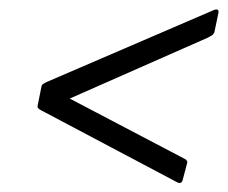

<svg xmlns="http://www.w3.org/2000/svg" viewBox="-20 -513 490 413"><path d="M359 -122 68 -276Q64 -278 62 -280.5Q60 -283 61 -286L69 -326Q70 -331 73 -332.5Q76 -334 79 -336L439 -491Q451 -496 450 -486L441 -443Q439 -439 436 -437Q433 -435 427 -432L130 -301L374 -173Q383 -169 383 -164L373 -126Q372 -122 369 -120Q366 -118 359 -122Z"/></svg>

Font: Glory
Style: Italic
Weight: 400
Italic angle: -12°
Designer: Robert Leuschke
Foundry: Robert Leuschke
Version: Version 1.011